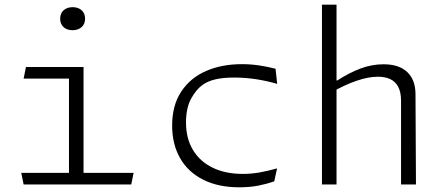

<svg xmlns="http://www.w3.org/2000/svg" viewBox="-20 -785 1900 817"><path d="M335.5 -500V0H273.5V-473L296 -450.5H80.5L90.5 -500ZM70.5 -49.5H548.5L538.5 0H80.5ZM236 -705.5Q236 -728.5 250.8 -741.5Q265.5 -754.5 289 -754.5Q312.5 -754.5 327.2 -741.5Q342 -728.5 342 -705.5Q342 -682.5 327.2 -669.5Q312.5 -656.5 289 -656.5Q273.5 -656.5 261.5 -662.2Q249.5 -668 242.8 -679.2Q236 -690.5 236 -705.5Z M1152.5 -492.5 1159.5 -428Q1117.5 -440.5 1070.5 -447.8Q1023.5 -455 976.5 -455Q929.5 -455 897.2 -447.5Q865 -440 843 -424.5Q815 -405 793.2 -365.2Q771.5 -325.5 771.5 -263.5Q771.5 -195.5 801.5 -146.2Q831.5 -97 885.8 -71Q940 -45 1012.5 -45Q1049.5 -45 1084.8 -51.2Q1120 -57.5 1159 -68.5L1147 -13.5Q1116.5 -2.5 1079.8 4.8Q1043 12 998 12Q908.5 12 844.2 -20.5Q780 -53 746.2 -112.2Q712.5 -171.5 712.5 -251Q712.5 -336.5 751 -395Q789.5 -453.5 856.5 -482.8Q923.5 -512 1009.5 -512Q1046 -512 1081.8 -506.8Q1117.5 -501.5 1152.5 -492.5Z M1412 0H1350V-765H1412V-438V-431ZM1686.5 0V-356.5Q1686.5 -393.5 1674.2 -416Q1662 -438.5 1640.2 -448.5Q1618.5 -458.5 1588.5 -458.5Q1547 -458.5 1497 -441.2Q1447 -424 1391.5 -392.5V-442.5H1415Q1466 -475.5 1514.2 -493.5Q1562.5 -511.5 1612 -511.5Q1678 -511.5 1712.8 -478.5Q1747.5 -445.5 1748 -386L1750 0Z"/></svg>

Font: Monaspace Argon Var
Style: Regular
Weight: 400
Designer: Riley Cran and the Lettermatic Team
Version: Version 1.000 (Monaspace Argon Var)